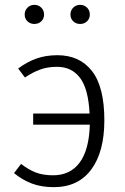

<svg xmlns="http://www.w3.org/2000/svg" viewBox="-20 -762 515 793"><path d="M411 -265Q411 -135 357 -62Q303 11 202 11Q151 11 111.5 -4Q72 -19 38 -47L67 -85Q98 -61 128 -49.5Q158 -38 199 -38Q270 -38 309 -90.5Q348 -143 351 -247H117V-293H350Q345 -395 310.5 -440.5Q276 -486 216 -486Q177 -486 146.5 -475Q116 -464 83 -442L55 -479Q91 -506 130 -520Q169 -534 217 -534Q309 -534 360 -468.5Q411 -403 411 -265ZM162 -702Q162 -685 150.5 -674Q139 -663 122 -663Q105 -663 93.5 -674Q82 -685 82 -702Q82 -719 93.5 -730.5Q105 -742 122 -742Q139 -742 150.5 -730.5Q162 -719 162 -702ZM351 -702Q351 -685 339.5 -674Q328 -663 311 -663Q294 -663 282.5 -674Q271 -685 271 -702Q271 -719 282.5 -730.5Q294 -742 311 -742Q328 -742 339.5 -730.5Q351 -719 351 -702Z"/></svg>

Font: Fira Sans Light
Style: Regular
Weight: 300
Designer: bBox Type GmbH & Carrois Corporate GbR & Edenspiekermann AG
Foundry: bBox Type GmbH & Carrois Corporate GbR & Edenspiekermann AG
Version: Version 4.301